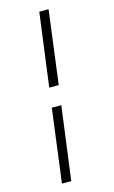

<svg xmlns="http://www.w3.org/2000/svg" viewBox="-126 -800 543 918"><g transform="rotate(-15 145.5 -341.0)"><path d="M169 -752H215L168 -389H121ZM108 -293H155L107 70H61Z"/></g></svg>

Font: Bellota Light
Style: Italic
Weight: 300
Italic angle: -7.5°
Designer: Kemie Guaida
Foundry: Kemie Guaida
Version: Version 4.001